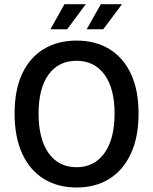

<svg xmlns="http://www.w3.org/2000/svg" viewBox="-20 -854 708 887"><path d="M333.5 12.2Q246.6 12.2 182.1 -27.8Q117.7 -67.9 82.5 -144.3Q47.4 -220.7 47.4 -329.6Q47.4 -438.5 82.5 -513.4Q117.7 -588.4 182.1 -627.4Q246.6 -666.5 333.5 -666.5Q420.9 -666.5 485.1 -627.4Q549.3 -588.4 584.7 -513.2Q620.1 -438 620.1 -329.6Q620.1 -220.7 584.7 -144.3Q549.3 -67.9 485.1 -27.8Q420.9 12.2 333.5 12.2ZM333.5 -81.5Q416 -81.5 462.6 -147Q509.3 -212.4 509.3 -329.6Q509.3 -445.8 462.6 -509.5Q416 -573.2 333.5 -573.2Q250.5 -573.2 204.3 -509.5Q158.2 -445.8 158.2 -329.6Q158.2 -212.4 204.3 -147Q250.5 -81.5 333.5 -81.5ZM380.4 -718.8 445.8 -834.5H543.5L457 -718.8ZM212.9 -718.8 277.8 -834.5H376L290.5 -718.8Z"/></svg>

Font: Varta Light
Style: Bold
Weight: 700
Version: Version 1.004